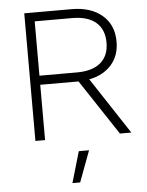

<svg xmlns="http://www.w3.org/2000/svg" viewBox="-59 -708 759 989"><g transform="rotate(-5 320.0 -213.5)"><path d="M541 0 352 -286H349H154V0H104V-660H154H349Q448 -660 506.5 -610Q565 -560 565 -473Q565 -401 523 -353.5Q481 -306 408 -292L600 0ZM154 -333H348Q428 -333 470.5 -369Q513 -405 513 -473Q513 -541 470.5 -577.5Q428 -614 348 -614H154ZM315 233H275L322 72H375Z"/></g></svg>

Font: Work Sans Light
Style: Regular
Weight: 300
Designer: Wei Huang
Foundry: Wei Huang
Version: Version 1.500